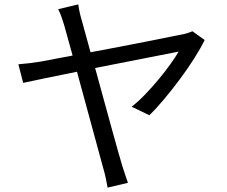

<svg xmlns="http://www.w3.org/2000/svg" viewBox="-20 -814 1040 878"><path d="M916 -631Q898 -594 868.5 -547.5Q839 -501 803 -452.5Q767 -404 730.5 -360.5Q694 -317 663 -287L582 -326Q613 -350 645 -383.5Q677 -417 706.5 -452.5Q736 -488 759.5 -521Q783 -554 797 -578L415 -503Q433 -436 452.5 -366Q472 -296 489 -233Q506 -170 519.5 -123.5Q533 -77 539 -56Q544 -40 551.5 -17.5Q559 5 565 22L472 44Q469 27 464.5 4.5Q460 -18 454 -38L332 -486Q246 -469 178 -454.5Q110 -440 86 -435L64 -520Q90 -522 113.5 -525Q137 -528 164 -532L312 -560L274 -697Q258 -750 246 -772L338 -794Q340 -778 344 -759Q348 -740 355 -717L394 -575Q459 -587 526.5 -600Q594 -613 654.5 -625Q715 -637 757.5 -645.5Q800 -654 815 -657Q826 -659 838.5 -663Q851 -667 860 -671Z"/></svg>

Font: Go Noto Kurrent-Regular
Style: Regular
Weight: 400
Designer: Monotype Design Team
Foundry: Monotype Imaging Inc.
Version: Version 2.012; ttfautohint (v1.8.4.7-5d5b)